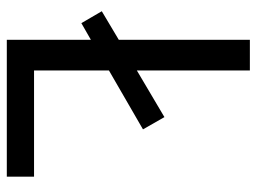

<svg xmlns="http://www.w3.org/2000/svg" viewBox="-115 -639 754 564"><g transform="rotate(90 262.0 -357.0)"><path d="M97 0V-247L48 -219L13 -279L97 -329V-714H187V-382L324 -463L360 -400L187 -300V-80H499V0Z"/></g></svg>

Font: Noto Sans Modi
Style: Regular
Weight: 400
Designer: Monotype Design Team
Foundry: Monotype Imaging Inc.
Version: Version 2.003; ttfautohint (v1.8.4.7-5d5b)